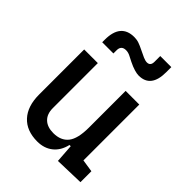

<svg xmlns="http://www.w3.org/2000/svg" viewBox="-222 -901 1030 1030"><g transform="rotate(45 293.0 -385.5)"><path d="M242.2 9.8Q160.6 9.8 116 -38.8Q71.3 -87.4 71.3 -175.8V-517.6H174.8V-175.8Q174.8 -131.3 200.2 -107.2Q225.6 -83 271.5 -83Q328.1 -83 356.9 -118.9Q385.7 -154.8 385.7 -239.3V-517.6H489.3V-93.8L560.5 -83V0L394.5 4.9L387.2 -99.6H377.9Q365.7 -46.9 330.1 -18.6Q294.4 9.8 242.2 9.8ZM112.3 -613.3V-632.8Q112.3 -754.9 214.8 -754.9Q234.4 -754.9 251.5 -748.8Q268.6 -742.7 287.1 -733.4Q311.5 -721.2 328.9 -713.6Q346.2 -706.1 358.4 -706.1Q384.8 -706.1 384.8 -737.3V-781.2H468.8V-742.2Q468.8 -625 377 -625Q363.3 -625 343.3 -630.9Q323.2 -636.7 297.4 -649.4Q281.2 -657.7 265.1 -665.8Q249 -673.8 233.4 -673.8Q197.3 -673.8 197.3 -637.7V-613.3Z"/></g></svg>

Font: CaskaydiaMono NF
Style: Regular
Weight: 400
Designer: Aaron Bell
Foundry: Saja Typeworks
Version: Version 2111.001; ttfautohint (v1.8.4);Nerd Fonts 3.1.1